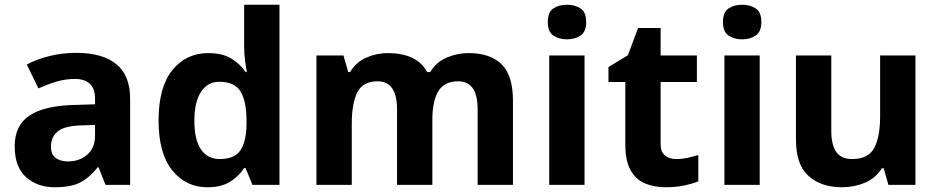

<svg xmlns="http://www.w3.org/2000/svg" viewBox="-20 -780 3960 810"><path d="M302 -557Q412 -557 470.5 -509.5Q529 -462 529 -364V0H425L396 -74H392Q357 -30 318 -10Q279 10 211 10Q138 10 90 -32.5Q42 -75 42 -163Q42 -250 103 -291.5Q164 -333 286 -337L381 -340V-364Q381 -407 358.5 -427Q336 -447 296 -447Q256 -447 218 -435.5Q180 -424 142 -407L93 -508Q137 -531 190.5 -544Q244 -557 302 -557ZM323 -251Q251 -249 223 -225Q195 -201 195 -162Q195 -128 215 -113.5Q235 -99 267 -99Q315 -99 348 -127.5Q381 -156 381 -208V-253Z M855 10Q764 10 706.5 -61.5Q649 -133 649 -272Q649 -412 707 -484Q765 -556 859 -556Q918 -556 956 -533Q994 -510 1016 -476H1021Q1018 -492 1014 -522.5Q1010 -553 1010 -585V-760H1159V0H1045L1016 -71H1010Q988 -37 951 -13.5Q914 10 855 10ZM907 -109Q969 -109 994 -145.5Q1019 -182 1020 -255V-271Q1020 -351 995.5 -393Q971 -435 905 -435Q856 -435 828 -392.5Q800 -350 800 -270Q800 -190 828 -149.5Q856 -109 907 -109Z M1956 -556Q2049 -556 2096.5 -508.5Q2144 -461 2144 -356V0H1995V-319Q1995 -437 1913 -437Q1854 -437 1829 -395Q1804 -353 1804 -274V0H1655V-319Q1655 -437 1573 -437Q1511 -437 1487.5 -390.5Q1464 -344 1464 -257V0H1315V-546H1429L1449 -476H1457Q1482 -518 1525.5 -537Q1569 -556 1616 -556Q1676 -556 1718 -536.5Q1760 -517 1782 -476H1795Q1820 -518 1864.5 -537Q1909 -556 1956 -556Z M2372 -760Q2405 -760 2429 -744.5Q2453 -729 2453 -687Q2453 -646 2429 -630Q2405 -614 2372 -614Q2338 -614 2314.5 -630Q2291 -646 2291 -687Q2291 -729 2314.5 -744.5Q2338 -760 2372 -760ZM2446 -546V0H2297V-546Z M2832 -109Q2857 -109 2880 -114Q2903 -119 2926 -126V-15Q2902 -5 2866.5 2.5Q2831 10 2789 10Q2740 10 2701.5 -6Q2663 -22 2640.5 -61.5Q2618 -101 2618 -171V-434H2547V-497L2629 -547L2672 -662H2767V-546H2920V-434H2767V-171Q2767 -140 2785 -124.5Q2803 -109 2832 -109Z M3111 -760Q3144 -760 3168 -744.5Q3192 -729 3192 -687Q3192 -646 3168 -630Q3144 -614 3111 -614Q3077 -614 3053.5 -630Q3030 -646 3030 -687Q3030 -729 3053.5 -744.5Q3077 -760 3111 -760ZM3185 -546V0H3036V-546Z M3842 -546V0H3728L3708 -70H3700Q3674 -28 3628.5 -9Q3583 10 3532 10Q3444 10 3391 -37.5Q3338 -85 3338 -190V-546H3487V-227Q3487 -169 3508 -139Q3529 -109 3575 -109Q3643 -109 3668 -155.5Q3693 -202 3693 -289V-546Z"/></svg>

Font: Noto Sans Thaana
Style: Bold
Weight: 700
Designer: David Williams
Foundry: Google Inc.
Version: Version 3.001; ttfautohint (v1.8.4.7-5d5b)